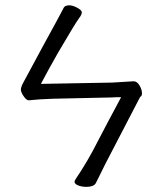

<svg xmlns="http://www.w3.org/2000/svg" viewBox="-20 -719 625 737"><path d="M518 -347Q407 -133 385 -91Q364 -49 358.5 -37.5Q353 -26 347.5 -15.5Q342 -5 322.5 -2.5Q303 0 285 -5.5Q267 -11 266 -21Q266 -24 270 -31Q318 -102 355 -176Q386 -236 445 -346Q423 -346 411 -345L183 -340Q126 -338 91 -334H90Q81 -334 69.5 -351.5Q58 -369 60.5 -380Q63 -391 70 -403Q117 -489 146 -544Q177 -600 192.5 -629Q208 -658 215 -671L225 -690Q229 -697 242 -698.5Q255 -700 274 -690.5Q293 -681 294 -672.5Q295 -664 283 -648.5Q271 -633 203 -517Q167 -454 137 -397L410 -402L493 -407Q506 -407 515.5 -391Q525 -375 525 -361Q525 -350 518 -347Z"/></svg>

Font: ToneOZ-Pinyin-WenKai-Regular
Style: Regular
Weight: 400
Designer: Fontworks Inc.
Foundry: ToneOZ
Version: Version 0.240331